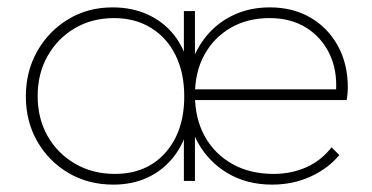

<svg xmlns="http://www.w3.org/2000/svg" viewBox="-20 -490 1008 520"><path d="M287 10Q219 10 165.5 -21.5Q112 -53 81 -107Q50 -161 50 -229Q50 -297 81 -351.5Q112 -406 165 -438Q218 -470 285 -470Q338 -470 380.5 -450.5Q423 -431 451.5 -395Q480 -359 491 -309V-152Q479 -102 450.5 -65.5Q422 -29 380.5 -9.5Q339 10 287 10ZM291 -19Q377 -19 428 -76.5Q479 -134 479 -229Q479 -293 455.5 -340.5Q432 -388 389 -414.5Q346 -441 289 -441Q229 -441 182.5 -413.5Q136 -386 109 -338.5Q82 -291 82 -230Q82 -169 109 -121.5Q136 -74 183.5 -46.5Q231 -19 291 -19ZM478 0V-123L487 -237L478 -348V-460H508V0ZM717 10Q648 10 595.5 -21.5Q543 -53 514 -107.5Q485 -162 485 -231Q485 -282 501 -325.5Q517 -369 547 -401.5Q577 -434 618.5 -452Q660 -470 711 -470Q773 -470 820.5 -442.5Q868 -415 895 -366Q922 -317 922 -253Q922 -249 921.5 -240.5Q921 -232 919 -219H498V-248H899L890 -241Q894 -300 872 -345Q850 -390 808.5 -415.5Q767 -441 710 -441Q650 -441 604.5 -414.5Q559 -388 533.5 -341.5Q508 -295 508 -233Q508 -169 534.5 -121Q561 -73 609 -46Q657 -19 721 -19Q769 -19 809.5 -37Q850 -55 878 -91L899 -70Q868 -33 820.5 -11.5Q773 10 717 10Z"/></svg>

Font: Outfit Thin
Style: Regular
Weight: 100
Designer: Rodrigo Fuenzalida
Foundry: fragTYPE
Version: Version 1.000